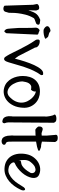

<svg xmlns="http://www.w3.org/2000/svg" viewBox="824 -1547 754 2442"><g transform="rotate(90 1201.0 -326.0)"><path d="M40.5 -370.6 31.2 -418Q31.7 -429.7 42 -436.5Q52.2 -443.4 64 -445.8Q75.7 -448.2 86.9 -446.8Q98.1 -445.3 101.6 -438.5Q106.4 -430.2 107.4 -426.5Q108.4 -422.9 113.3 -409.7L110.4 -309.6Q120.1 -334 127.4 -355.7Q134.8 -377.4 146.5 -396.7Q158.2 -416 178 -431.6Q197.8 -447.3 232.9 -460.9Q242.2 -458.5 254.6 -458.3Q267.1 -458 277.3 -454.8Q287.6 -451.7 292.5 -444.1Q297.4 -436.5 290.5 -421.9Q286.6 -412.6 275.4 -407.7Q264.2 -402.8 250.7 -398.4Q237.3 -394 225.8 -389.2Q214.4 -384.3 210 -377.4Q179.7 -325.7 166.7 -273.7Q153.8 -221.7 148.4 -178Q143.1 -134.3 143.6 -103Q144 -71.8 142.6 -62Q140.1 -53.7 135.7 -38.1Q131.3 -22.5 128.9 -14.6Q123 -0.5 110.8 4.2Q98.6 8.8 85.7 7.8Q72.8 6.8 63 1.5Q53.2 -3.9 52.2 -8.8Z M335 -206.1Q335 -213.4 335 -237.5Q335 -261.7 335 -291Q335 -320.3 334.5 -350.1Q334 -379.9 332 -397.5Q330.6 -407.7 334.2 -418.9Q337.9 -430.2 344.5 -438.2Q351.1 -446.3 358.6 -450.2Q366.2 -454.1 373.5 -450.2Q391.6 -440.4 405.3 -438Q418.9 -435.5 420.4 -422.4L402.3 -29.3Q401.9 -28.3 398.7 -23.9Q395.5 -19.5 391.8 -14.9Q388.2 -10.3 385 -7.1Q381.8 -3.9 380.4 -3.9Q369.6 -3.9 358.6 -17.8Q347.7 -31.7 346.2 -47.4Q343.8 -64 342.3 -87.9Q340.8 -111.8 338.9 -135.3Q336.9 -158.7 335.9 -178Q335 -197.3 335 -206.1ZM346.7 -508.8Q325.2 -521.5 318.1 -533.9Q311 -546.4 313.7 -556.4Q316.4 -566.4 325.7 -573.7Q335 -581.1 345.9 -585.7Q356.9 -590.3 366.7 -590.8Q376.5 -591.3 380.4 -587.9Q393.6 -576.7 406 -572.5Q418.5 -568.4 429 -566.4Q439.5 -564.5 447 -560.5Q454.6 -556.6 460 -544.4Q460.9 -542.5 466.1 -539.1Q471.2 -535.6 472.7 -531.2Q474.1 -526.9 466.6 -521.5Q459 -516.1 434.6 -509.8Q427.2 -507.8 416 -505.9Q404.8 -503.9 391.6 -502.9Q378.4 -502 366.7 -502.9Q355 -503.9 346.7 -508.8Z M492.7 -397Q486.3 -405.3 483.9 -415.5Q481.4 -425.8 482.4 -434.6Q483.4 -443.4 488.3 -449Q493.2 -454.6 502.9 -454.6Q520.5 -454.6 535.9 -450Q551.3 -445.3 562 -437Q572.8 -428.7 578.9 -418.2Q585 -407.7 584.5 -395L692.9 -183.6L725.6 -138.2Q741.2 -200.2 762.2 -265.1Q783.2 -330.1 807.9 -383.8Q832.5 -437.5 860.6 -469.7Q888.7 -502 919.4 -497.6Q927.2 -496.6 929.9 -496.1Q932.6 -495.6 932.9 -493.7Q933.1 -491.7 933.1 -487.3Q933.1 -482.9 936 -475.1Q936 -473.1 932.1 -466.1Q928.2 -459 922.4 -450.7Q916.5 -442.4 910.9 -434.1Q905.3 -425.8 903.3 -421.9Q877 -374.5 859.4 -331.8Q841.8 -289.1 827.9 -246.1Q814 -203.1 801.8 -157.7Q789.6 -112.3 772.9 -60.1Q770 -51.8 763.9 -34.9Q757.8 -18.1 747.1 -7.8Q736.3 2.4 721.2 -2.2Q706.1 -6.8 688 -40.5Q669.9 -69.8 649.9 -111.3Q629.9 -152.8 606 -200.2Q582 -247.6 553.7 -298.8Q525.4 -350.1 492.7 -397Z M946.3 -238.3Q946.3 -285.2 958.5 -325.4Q970.7 -365.7 995.4 -395Q1020 -424.3 1057.1 -440.7Q1094.2 -457 1145.5 -457Q1186.5 -457 1225.1 -442.1Q1263.7 -427.2 1292.2 -398.9Q1320.8 -370.6 1337.2 -331.1Q1353.5 -291.5 1350.6 -242.2Q1346.7 -170.4 1322 -119.6Q1297.4 -68.8 1260.7 -38.8Q1224.1 -8.8 1180.4 0.5Q1136.7 9.8 1094.2 -2.9Q1055.2 -13.7 1026.9 -38.8Q998.5 -64 981 -96.2Q963.4 -128.4 954.8 -165.5Q946.3 -202.6 946.3 -238.3ZM1015.6 -236.3Q1015.6 -194.8 1031.2 -153.6Q1046.9 -112.3 1073 -84.2Q1099.1 -56.2 1133.1 -46.9Q1167 -37.6 1201.7 -61Q1250 -104 1268.8 -146.7Q1287.6 -189.5 1285.4 -228.3Q1283.2 -267.1 1266.1 -300.3Q1249 -333.5 1226.1 -356.9Q1203.1 -380.4 1179 -393.1Q1154.8 -405.8 1139.6 -403.8Q1145.5 -400.9 1144 -388.7Q1142.6 -376.5 1136.7 -364.5Q1130.9 -352.5 1122.6 -345.7Q1114.3 -338.9 1107.4 -345.7Q1081.1 -350.1 1064.9 -340.8Q1048.8 -331.5 1038.8 -315.4Q1028.8 -299.3 1023.7 -278.1Q1018.6 -256.8 1015.6 -236.3Z M1537.1 -107.4Q1536.1 -80.1 1536.6 -56.4Q1537.1 -32.7 1546.4 -10.7Q1550.8 -1.5 1543.2 11Q1535.6 23.4 1518.1 20.5Q1509.3 19 1498 14.9Q1486.8 10.7 1477.5 0Q1468.3 -10.7 1462.2 -31.5Q1456.1 -52.2 1458.5 -87.9Q1460 -106.4 1460.4 -106.9Q1460.9 -107.4 1460.9 -106.7Q1460.9 -106 1460.9 -113.5Q1460.9 -121.1 1460.9 -154.8V-522Q1463.9 -527.8 1462.4 -544.2Q1460.9 -560.5 1457.5 -578.9Q1454.1 -597.2 1450 -611.8Q1445.8 -626.5 1444.8 -628.4Q1431.6 -644 1440.7 -652.6Q1449.7 -661.1 1467 -664.3Q1484.4 -667.5 1502.4 -665.3Q1520.5 -663.1 1525.9 -657.2Q1531.7 -649.4 1534.7 -646Q1537.6 -642.6 1539.3 -638.9Q1541 -635.3 1541.5 -629.9Q1542 -624.5 1541 -613.8Z M1705.1 -403.3Q1695.3 -399.4 1686 -400.4Q1676.8 -401.4 1664.8 -399.9Q1652.8 -398.4 1633.3 -398.4Q1627.9 -398.4 1620.6 -403.3Q1613.3 -408.2 1606.2 -415.3Q1599.1 -422.4 1594 -429.2Q1588.9 -436 1588.9 -438.5Q1588.9 -442.9 1589.1 -454.1Q1589.4 -465.3 1594.2 -475.3Q1599.1 -485.4 1610.4 -490.5Q1621.6 -495.6 1643.6 -487.3Q1652.8 -484.4 1661.1 -481.2Q1669.4 -478 1679.9 -477.3Q1690.4 -476.6 1705.1 -480V-538.6Q1697.3 -643.6 1696.3 -646Q1691.9 -660.6 1696.5 -669.7Q1701.2 -678.7 1715.1 -681.6Q1729 -684.6 1746.8 -682.4Q1764.6 -680.2 1770.5 -673.8Q1775.4 -666.5 1778.6 -663.1Q1781.7 -659.7 1783.7 -655.8Q1785.6 -651.9 1785.9 -646.7Q1786.1 -641.6 1785.6 -630.4L1781.2 -482.4Q1798.8 -477.5 1809.6 -475.3Q1820.3 -473.1 1826.4 -472.4Q1832.5 -471.7 1835.4 -471.4Q1838.4 -471.2 1841.1 -471.4Q1843.8 -471.7 1846.4 -471.2Q1849.1 -470.7 1855.5 -469.2Q1855 -468.3 1860.4 -466.6Q1865.7 -464.8 1873 -462.4Q1880.4 -460 1887.5 -456.5Q1894.5 -453.1 1897.5 -449.2Q1900.4 -445.3 1897.7 -440.9Q1895 -436.5 1882.3 -431.2Q1869.6 -425.8 1845.5 -419.9Q1821.3 -414.1 1781.2 -407.7L1780.8 -124.5Q1780.3 -96.7 1782.2 -60.1Q1784.2 -23.4 1812 -20Q1829.6 -2 1815.2 15.4Q1800.8 32.7 1766.1 30.3Q1739.7 23.9 1730 11Q1720.2 -2 1714.8 -15.4Q1709.5 -28.8 1706.8 -46.1Q1704.1 -63.5 1702.6 -104.5Q1704.1 -123.5 1704.6 -124Q1705.1 -124.5 1705.1 -123.8Q1705.1 -123 1705.1 -130.6Q1705.1 -138.2 1705.1 -171.4Z M1940.4 -282.2Q1950.7 -335.9 1979.5 -374.8Q2008.3 -413.6 2045.4 -435.3Q2082.5 -457 2125 -460Q2167.5 -462.9 2206.1 -444.3Q2230 -431.6 2238.5 -408.7Q2247.1 -385.7 2241.9 -356.2Q2236.8 -326.7 2220.7 -293.9Q2204.6 -261.2 2178.7 -231Q2152.8 -200.7 2120.8 -175.5Q2088.9 -150.4 2052.2 -135.3Q2043 -128.9 2045.7 -116.7Q2048.3 -104.5 2058.1 -92Q2067.9 -79.6 2083 -70.3Q2098.1 -61 2112.8 -59.6Q2156.2 -47.9 2194.1 -65.7Q2231.9 -83.5 2262.7 -113.8Q2293.5 -144 2315.2 -178.5Q2336.9 -212.9 2349.1 -231.9Q2363.3 -257.3 2375.5 -264.4Q2387.7 -271.5 2394.8 -265.9Q2401.9 -260.3 2401.9 -244.4Q2401.9 -228.5 2390.6 -207Q2373 -169.4 2346.4 -132.1Q2319.8 -94.7 2285.9 -66.2Q2252 -37.6 2210.2 -20.5Q2168.5 -3.4 2119.1 -6.3Q2063 -9.8 2024.2 -33.9Q1985.4 -58.1 1963.6 -95.9Q1941.9 -133.8 1936 -181.9Q1930.2 -230 1940.4 -282.2ZM2022.9 -181.6Q2021 -200.7 2024.4 -207.3Q2027.8 -213.9 2036.4 -215.8Q2044.9 -217.8 2058.8 -219.7Q2072.8 -221.7 2090.6 -232.7Q2108.4 -243.7 2130.6 -267.8Q2152.8 -292 2179.2 -338.4Q2186 -357.4 2178.5 -375.2Q2170.9 -393.1 2151.6 -398.9Q2132.3 -404.8 2104.5 -393.3Q2076.7 -381.8 2043.9 -341.8Q2018.1 -313 2015.1 -269.3Q2012.2 -225.6 2022.9 -181.6Z"/></g></svg>

Font: AKL 022
Style: Regular
Weight: 400
Designer: AKL
Foundry: AKL
Version: Version 2.053;August 19, 2024;FontCreator 13.0.0.2675 64-bit